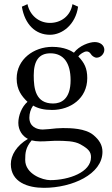

<svg xmlns="http://www.w3.org/2000/svg" viewBox="-20 -664 540 922"><path d="M112 -644 85 -632C99 -547 150 -497 220 -497C279 -497 343 -546 355 -632L328 -644C318 -586 272 -554 220 -554C166 -554 123 -591 112 -644ZM319 -279C319 -186 272 -167 235 -167C151 -167 142 -238 142 -302C142 -372 167 -408 222 -408C285 -408 319 -362 319 -279ZM132 10C143 13 159 15 172 15C203 15 231 12 245 12C295 12 337 13 366 29C405 51 417 65 417 91C417 163 311 201 221 201C185 201 101 172 101 104C101 70 103 45 132 10ZM444 -387C463 -387 481 -405 481 -425C481 -446 462 -462 435 -462C409 -462 361 -445 335 -411C323 -419 290 -439 231 -439C142 -439 60 -379 60 -287C60 -233 84 -202 112 -175C84 -151 68 -108 68 -74C68 -38 88 -10 114 3C60 35 32 81 32 124C32 211 114 238 191 238C326 238 472 173 472 65C472 33 457 8 428 -16C389 -48 319 -49 282 -49C264 -49 239 -47 215 -44C200 -43 190 -42 185 -42C156 -42 121 -56 121 -99C121 -119 127 -140 139 -157C163 -143 191 -136 230 -136C318 -136 399 -191 399 -289C399 -336 385 -363 356 -393C363 -403 383 -417 396 -417C403 -417 410 -414 416 -405C420 -397 433 -387 444 -387Z"/></svg>

Font: Libertinus Math
Style: Regular
Weight: 400
Designer: Philipp H. Poll
Foundry: Khaled Hosny
Version: Version 6.2